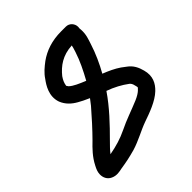

<svg xmlns="http://www.w3.org/2000/svg" viewBox="-196 -841 981 981"><g transform="rotate(-45 294.5 -350.5)"><path d="M314.1 -440.7C278.2 -455.5 247.8 -468.4 230.6 -484.8C223.6 -493.6 223.6 -495.7 223.6 -495.7C227.4 -516.7 232.4 -526.3 244.2 -544.2C277.1 -584.9 320.3 -617.1 389.6 -620.7C388 -611.2 384.5 -600.3 379.2 -583.6C363.7 -535.3 340.2 -488.1 314.1 -440.7ZM350.5 -331.3C391.4 -316.9 429.2 -296.3 458.8 -274.1C465.7 -268.6 470.7 -261.2 473.5 -247.1C477.3 -228.2 481.5 -235 464.6 -217.9C456 -210 441.4 -200.6 421.2 -192C375.4 -172.4 317.3 -153.6 269 -129.4C228.4 -109.8 186.3 -96.7 136.5 -87.8C149.1 -104.3 165.4 -121.1 184.7 -140.3C239.6 -195.2 303 -261 350.5 -331.3ZM436 -710H402C334.6 -710 281.3 -690.9 238.2 -660.1C213.5 -641.3 190.4 -622.7 172.5 -595.3C154 -570.3 120.6 -520.8 140.6 -464.2C153.8 -431.2 178.1 -409.4 206.5 -393.4C220.8 -384.9 240.1 -375.4 265.1 -364.5C258.6 -355.5 249.1 -343 240.9 -333.1C206.9 -293.3 156.7 -238 121.5 -202.8C90.9 -173.4 61.7 -143.7 40.8 -102.6C31.8 -85.6 25.4 -71.4 25 -53.3C24.5 -31.8 33.8 -9 57.6 1.7C82.1 13.3 106.7 7.4 124.5 3.6C167.3 -3 189.9 -7.7 234.9 -20C286.9 -35.7 333 -63.2 378.4 -79.4C427.2 -96.5 488.4 -117.7 526.3 -153.9C554.6 -181.1 574.4 -216.8 560.1 -268.5C552.5 -298.3 539.2 -325.9 511.6 -345.3L487.6 -363.3C461.8 -381.1 430.8 -395.3 397.9 -408.2C423.2 -452.9 447.3 -505.6 463.3 -556.5C471.6 -582.8 482.3 -607.8 479.9 -643.9L479 -654.5C479.6 -657.8 480 -661.5 480 -665C480 -688 462 -710 436 -710Z"/></g></svg>

Font: Just Breathe
Style: Bd
Weight: 400
Foundry: Cannot Into Space Fonts
Version: Version 0.72